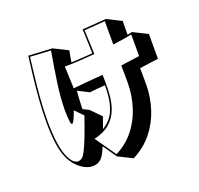

<svg xmlns="http://www.w3.org/2000/svg" viewBox="-153 -972 1306 1259"><g transform="rotate(-20 500.0 -342.5)"><path d="M406 -26Q396 -1 385 19Q371 48 349.5 61.5Q328 75 302 75Q262 75 221 44.5Q180 14 154 -37Q131 -84 122 -152.5Q113 -221 113 -300Q113 -380 119.5 -463Q126 -546 135 -621Q144 -696 151 -751L316 -742L416 -692Q412 -672 408.5 -652.5Q405 -633 402 -613Q440 -614 477 -616.5Q514 -619 551 -622L545 -791L711 -803L811 -753Q810 -727 810 -703.5Q810 -680 810 -657Q818 -659 826.5 -660.5Q835 -662 843 -664L943 -614V-441Q909 -436 877.5 -432Q846 -428 812 -423Q813 -389 813 -359Q813 -329 813 -304Q812 -220 786 -139Q760 -58 707 8.5Q654 75 571 118L471 68ZM833 -651Q803 -644 769 -639Q735 -634 700 -629V-792L555 -781Q557 -741 558.5 -698Q560 -655 562 -613Q507 -608 453 -605Q399 -602 352 -602L358 -448Q405 -453 458 -457.5Q511 -462 566 -466Q566 -450 566.5 -435Q567 -420 567 -406Q567 -387 566.5 -369.5Q566 -352 565 -338Q562 -278 542.5 -227Q523 -176 482 -140.5Q441 -105 373 -90L474 54Q551 15 601.5 -49Q652 -113 677 -192.5Q702 -272 703 -354Q703 -380 703 -412.5Q703 -445 702 -482Q738 -487 771 -491.5Q804 -496 833 -500ZM309 -312Q293 -268 283.5 -250Q274 -232 268 -232Q261 -232 258 -256Q256 -273 255 -292Q254 -311 254 -330Q254 -416 269 -520.5Q284 -625 303 -732L159 -740Q153 -688 144.5 -615.5Q136 -543 129.5 -461.5Q123 -380 123 -301Q123 -224 132 -155.5Q141 -87 163 -41Q190 12 222 12Q254 12 276 -34Q296 -74 317 -129Q338 -184 363 -257ZM447 -131Q504 -166 527.5 -219.5Q551 -273 555 -339Q556 -351 556.5 -366Q557 -381 557 -397Q530 -395 503 -392.5Q476 -390 449 -387L372 -426Q369 -396 367.5 -367Q366 -338 365.5 -319Q365 -300 365 -300L406 -280L475 -210Z"/></g></svg>

Font: Rampart One
Style: Regular
Weight: 400
Designer: Fontworks Inc.
Foundry: Fontworks Inc.
Version: Version 1.100